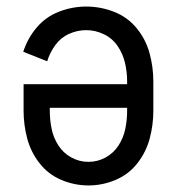

<svg xmlns="http://www.w3.org/2000/svg" viewBox="-20 -558 540 586"><path d="M250 8Q207 8 167 -9Q127 -26 100.5 -60Q74 -94 63 -135.5Q52 -177 52 -220V-301H368V-310Q368 -338 361.5 -366Q355 -394 339 -417.5Q323 -441 297 -453.5Q271 -466 243 -466Q216 -466 190.5 -454.5Q165 -443 148.5 -420Q132 -397 124 -371L51 -400Q64 -441 92 -474Q120 -507 160.5 -522.5Q201 -538 243 -538Q287 -538 328 -522Q369 -506 397 -472Q425 -438 436.5 -395.5Q448 -353 448 -310V-220Q448 -177 437 -135.5Q426 -94 399.5 -60Q373 -26 333 -9Q293 8 250 8ZM250 -64Q278 -64 302.5 -77.5Q327 -91 342 -114.5Q357 -138 362.5 -165Q368 -192 368 -220V-229H132V-220Q132 -192 137.5 -165Q143 -138 158 -114.5Q173 -91 197.5 -77.5Q222 -64 250 -64Z"/></svg>

Font: Iosevka SS08
Style: Regular
Weight: 400
Monospace: yes
Designer: Belleve Invis
Foundry: Belleve Invis
Version: 2.1.0; ttfautohint (v1.8.2)